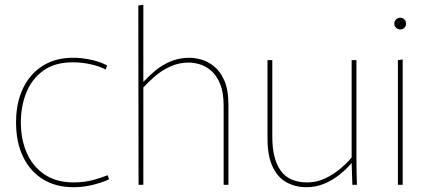

<svg xmlns="http://www.w3.org/2000/svg" viewBox="-20 -771 1787 801"><path d="M287 10Q212 10 158.5 -23.5Q105 -57 76 -117.5Q47 -178 47 -260Q47 -343 76.5 -403.5Q106 -464 159 -497Q212 -530 284 -530Q322 -530 360.5 -521.5Q399 -513 427 -498L421 -481Q394 -495 357.5 -503Q321 -511 283 -511Q209 -511 161 -476.5Q113 -442 90 -385Q67 -328 67 -260Q67 -189 92 -132.5Q117 -76 166 -43Q215 -10 287 -10Q334 -10 372 -21Q410 -32 429 -40L435 -23Q413 -12 372 -1Q331 10 287 10Z M557 -748 578 -751V-430H579Q598 -451 625.5 -474.5Q653 -498 689.5 -514Q726 -530 771 -530Q791 -530 818 -523Q845 -516 871.5 -495.5Q898 -475 915.5 -436Q933 -397 933 -333V0H913V-329Q913 -385 898.5 -420.5Q884 -456 861.5 -475.5Q839 -495 814 -502.5Q789 -510 768 -510Q725 -510 689 -493Q653 -476 625.5 -452Q598 -428 578 -406V0H558Z M1259 10Q1212 10 1175 -10.5Q1138 -31 1117 -76Q1096 -121 1096 -193V-520H1116V-200Q1116 -108 1151 -59Q1186 -10 1262 -10Q1301 -10 1336 -26.5Q1371 -43 1399.5 -67Q1428 -91 1447 -114V-520H1467V-120Q1467 -84 1467.5 -56Q1468 -28 1469 0H1450L1447 -90H1446Q1427 -67 1398 -43.5Q1369 -20 1333.5 -5Q1298 10 1259 10Z M1640 -520 1660 -523V0H1640ZM1650 -648Q1640 -648 1632.5 -655Q1625 -662 1625 -672Q1625 -683 1632.5 -690Q1640 -697 1650 -697Q1660 -697 1667 -690Q1674 -683 1674 -672Q1674 -662 1667 -655Q1660 -648 1650 -648Z"/></svg>

Font: Murecho Thin
Style: Regular
Weight: 100
Designer: Neil Summerour
Foundry: Positype
Version: Version 1.010